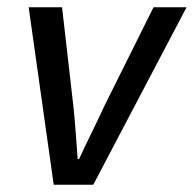

<svg xmlns="http://www.w3.org/2000/svg" viewBox="-20 -509 534 529"><path d="M128 0 59 -489H151L182 -218Q186 -182 188.5 -144.5Q191 -107 194 -71H198Q215 -108 233 -144.5Q251 -181 268 -218L403 -489H494L237 0Z"/></svg>

Font: Source Sans 3 Medium
Style: Italic
Weight: 500
Italic angle: -11°
Designer: Paul D. Hunt
Foundry: Adobe
Version: Version 3.052;hotconv 1.1.0;makeotfexe 2.6.0